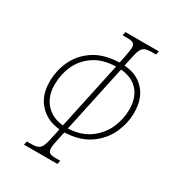

<svg xmlns="http://www.w3.org/2000/svg" viewBox="-172 -820 849 925"><g transform="rotate(30 252.5 -357.0)"><path d="M106 -20H129Q155 -20 168 -26Q181 -32 188.5 -49.5Q196 -67 204 -108L213 -149L193 -152Q134 -162 95.5 -207Q57 -252 57 -325Q57 -385 81.5 -439.5Q106 -494 158 -530.5Q210 -567 288 -572L303 -573L310 -606Q319 -653 319 -663Q319 -682 309 -688Q299 -694 273 -694H250L254 -714H440L436 -694H413Q387 -694 374 -688Q361 -682 353.5 -664.5Q346 -647 338 -606L331 -572L341 -571Q405 -565 445 -520Q485 -475 485 -398Q485 -342 461 -287Q437 -232 384.5 -193Q332 -154 253 -149L241 -148L232 -108Q223 -69 223 -51Q223 -32 233 -26Q243 -20 269 -20H292L288 0H102ZM218 -174 298 -548 284 -547Q217 -542 172.5 -510Q128 -478 106.5 -429.5Q85 -381 85 -325Q85 -261 119 -222Q153 -183 204 -176ZM259 -174Q326 -180 370.5 -215Q415 -250 436 -299Q457 -348 457 -398Q457 -463 425.5 -500.5Q394 -538 337 -546L326 -547L246 -173Z"/></g></svg>

Font: Noto Serif CondThin
Style: Italic
Weight: 250
Width: 3
Italic angle: -12°
Designer: Monotype Design Team
Foundry: Monotype Imaging Inc.
Version: Version 1.001